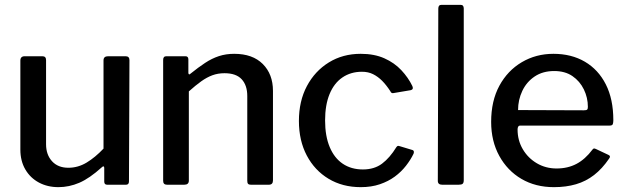

<svg xmlns="http://www.w3.org/2000/svg" viewBox="-20 -762 2586 792"><path d="M262 -70Q302 -70 337.5 -91.5Q373 -113 407 -149V-513Q407 -530 426 -530H498Q514 -530 514 -514L512 -14Q512 0 500 0H422Q410 0 410 -13V-69Q410 -74 407.5 -75.5Q405 -77 400 -72Q349 -26 307 -8Q265 10 221 10Q176 10 140.5 -9Q105 -28 84.5 -63Q64 -98 64 -145V-512Q64 -530 82 -530H155Q170 -530 170 -514V-167Q170 -124 194.5 -97Q219 -70 262 -70Z M669 0Q653 0 653 -16V-515Q653 -530 666 -530H745Q757 -530 757 -517V-462Q757 -457 759.5 -455.5Q762 -454 767 -459Q798 -484 826 -502.5Q854 -521 883 -530.5Q912 -540 946 -540Q1022 -540 1064 -498Q1106 -456 1106 -387V-18Q1106 0 1089 0H1015Q1007 0 1003.5 -3.5Q1000 -7 1000 -16V-366Q1000 -410 977 -435Q954 -460 906 -460Q879 -460 856 -451.5Q833 -443 810 -426.5Q787 -410 759 -385V-17Q759 0 740 0H669Z M1468 -540Q1524 -540 1565.5 -521.5Q1607 -503 1635.5 -472.5Q1664 -442 1681 -407Q1687 -393 1674 -390L1603 -378Q1594 -376 1590 -386Q1573 -412 1556 -429Q1539 -446 1519 -456Q1499 -466 1473 -466Q1427 -466 1392.5 -442.5Q1358 -419 1339.5 -374Q1321 -329 1321 -265Q1321 -201 1340 -155.5Q1359 -110 1394 -86.5Q1429 -63 1477 -63Q1524 -63 1556 -87Q1588 -111 1615 -155Q1618 -159 1620.5 -160Q1623 -161 1629 -159L1682 -143Q1690 -140 1686 -128Q1674 -103 1654.5 -78Q1635 -53 1608.5 -33.5Q1582 -14 1547 -2Q1512 10 1468 10Q1393 10 1335.5 -24.5Q1278 -59 1245.5 -120.5Q1213 -182 1213 -263Q1213 -345 1246 -407Q1279 -469 1336.5 -504.5Q1394 -540 1468 -540Z M1893 -19Q1893 -8 1888.5 -4Q1884 0 1872 0H1804Q1786 0 1786 -16L1788 -727Q1788 -742 1801 -742H1880Q1893 -742 1893 -727Z M2115 -228Q2115 -183 2136.5 -146.5Q2158 -110 2194.5 -88.5Q2231 -67 2276 -67Q2322 -67 2358 -86Q2394 -105 2424 -145Q2427 -149 2430 -149.5Q2433 -150 2439 -147L2490 -123Q2501 -118 2492 -107Q2464 -66 2430.5 -40Q2397 -14 2356 -2Q2315 10 2265 10Q2189 10 2131 -24Q2073 -58 2039.5 -119Q2006 -180 2006 -259Q2006 -346 2040 -408.5Q2074 -471 2132.5 -505.5Q2191 -540 2263 -540Q2337 -540 2392.5 -507.5Q2448 -475 2479 -414Q2510 -353 2510 -266Q2510 -257 2508 -250.5Q2506 -244 2495 -244H2125Q2120 -244 2117.5 -239.5Q2115 -235 2115 -228ZM2388 -307Q2399 -307 2402 -310Q2405 -313 2405 -321Q2405 -359 2388.5 -393Q2372 -427 2341.5 -448Q2311 -469 2266 -469Q2219 -469 2185.5 -446.5Q2152 -424 2134.5 -387Q2117 -350 2117 -308Z"/></svg>

Font: Libre Franklin Medium
Style: Regular
Weight: 500
Designer: Pablo Impallari, Rodrigo Fuenzalida, Nhung Nguyen
Foundry: Impallari Type
Version: Version 3.000